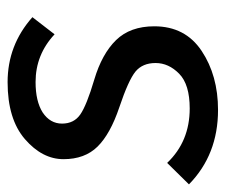

<svg xmlns="http://www.w3.org/2000/svg" viewBox="-66 -515 591 503"><g transform="rotate(-90 229.5 -263.5)"><path d="M436 -474.1 391.1 -416Q337.9 -465.8 266.1 -465.8Q215.8 -465.8 186.5 -447.3Q157.2 -427.7 157.2 -396.5Q157.2 -365.2 181.2 -348.6Q205.1 -332 272.5 -312Q339.8 -292 376 -254.9Q412.1 -217.8 412.1 -154.8Q412.1 -73.7 347.7 -30.8Q283.2 12.2 192.9 12.2Q75.7 12.2 -2 -64L54.2 -121.1Q110.4 -62 196.8 -62Q259.8 -62 287.8 -89.6Q315.9 -117.2 315.9 -151.4Q315.9 -185.5 293.5 -204.1Q270.5 -222.7 200.2 -246.3Q129.9 -270 96.9 -303.5Q64 -336.9 64 -392.6Q64 -448.2 116.5 -493.7Q168.9 -539.1 265.9 -539.1Q362.8 -539.1 436 -474.1Z"/></g></svg>

Font: FiraSans-Italic
Style: Italic
Weight: 400
Italic angle: -8°
Designer: Carrois Corporate & Edenspiekermann AG
Foundry: Carrois Corporate GbR & Edenspiekermann AG
Version: Version 3.106;PS 003.106;hotconv 1.0.70;makeotf.lib2.5.58329